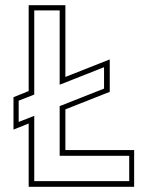

<svg xmlns="http://www.w3.org/2000/svg" viewBox="-20 -720 590 740"><path d="M90.5 0V-244L32 -220.5V-345.5L90.5 -369V-700H232V-423.5L403 -491V-366L232 -298.5V-141.5H497V0ZM112 -22H478V-119.5H210V-311L381 -378.5V-461L210 -393.5V-680H112V-355.5L52 -332V-250L112 -273.5Z"/></svg>

Font: Tourney ExtraLight
Style: Regular
Weight: 250
Designer: Tyler Finck
Foundry: Etcetera Type Co
Version: Version 1.015